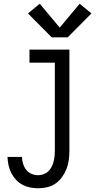

<svg xmlns="http://www.w3.org/2000/svg" viewBox="-20 -786 540 1029"><path d="M185 223Q163 223 141 218.5Q119 214 99.5 203.5Q80 193 65 176.5Q50 160 40 140Q30 120 25.5 98.5Q21 77 20 55H98Q98 73 103.5 91Q109 109 120 123.5Q131 138 148.5 145.5Q166 153 185 153Q200 153 214.5 147.5Q229 142 239.5 131.5Q250 121 257 107.5Q264 94 267.5 79.5Q271 65 272.5 50Q274 35 274 20V-450H138V-520H352V20Q352 45 349 69.5Q346 94 337 117.5Q328 141 313.5 161.5Q299 182 279 196.5Q259 211 234.5 217Q210 223 185 223ZM257 -586 130 -714 193 -766 300 -638 407 -766 470 -714 343 -586Z"/></svg>

Font: Iosevka Slab
Style: Regular
Weight: 400
Monospace: yes
Designer: Belleve Invis
Foundry: Belleve Invis
Version: Version 11.2.4; ttfautohint (v1.8.3)